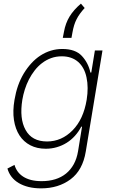

<svg xmlns="http://www.w3.org/2000/svg" viewBox="-20 -824 632 1060"><path d="M60 86.3Q65.7 106.2 77.4 122.5Q89.1 138.8 107.6 150.9Q126.1 163 151.6 169.6Q177.2 176.1 210.2 176.1Q250.7 176.1 284.6 165.7Q318.5 155.2 344.3 134.4Q370 113.6 387.1 82.7Q404.1 51.8 410.9 11L432.9 -124.6H428.6Q414.1 -96.6 393.5 -73.9Q372.9 -51.1 347.8 -35.5Q322.8 -19.9 293.7 -11.4Q264.6 -2.8 232.6 -2.8Q184.3 -2.8 147.4 -22Q110.4 -41.2 87.5 -76.5Q64.6 -111.9 57 -161.8Q49.4 -211.6 60 -272.7Q67.1 -314.6 79.5 -350.3Q92 -386 111.2 -418.3Q130.3 -449.9 153.6 -475.1Q176.8 -500.4 203.8 -517.8Q230.8 -535.2 261 -544.4Q291.2 -553.6 324.2 -553.6Q396.3 -553.6 431.8 -515.3Q467.7 -476.6 479 -423.7H484L503.9 -545.5H545.8L453.5 12.8Q436.4 116.1 369.7 165.8Q302.6 215.9 207 215.9Q169 215.9 138 208.3Q106.9 200.6 83.1 186.4Q59.3 172.2 43.7 152Q28.1 131.7 21 106.5ZM121.1 -106.9Q155.9 -43 239.7 -43Q320.3 -43 381 -104.8Q440.7 -165.5 458.5 -273.1Q469.5 -341.3 457.7 -396.3Q452.1 -423.7 440.5 -445.1Q429 -466.6 411.8 -481.9Q394.5 -497.2 371.8 -505.1Q349.1 -513.1 321.4 -513.1Q289.4 -513.1 262.3 -503.2Q235.1 -493.3 212.4 -475.9Q189.6 -458.5 171.5 -435.2Q153.4 -411.9 139.7 -385.3Q126.1 -358.7 117 -329.9Q108 -301.1 103.3 -273.1Q86.6 -168.7 121.1 -106.9ZM333.1 -648.1Q337.4 -672.2 345 -693Q352.6 -713.8 364 -732.6Q375.4 -751.4 391 -769Q406.6 -786.6 426.8 -804L447.4 -779.8Q432.5 -763.5 421.7 -748.6Q410.9 -733.7 402.9 -718Q394.9 -702.4 389.4 -684.7Q383.9 -666.9 380 -644.9L374.6 -615.1H326.7Z"/></svg>

Font: Inter P Extra Light
Style: Italic
Weight: 200
Italic angle: 9.39999°
Designer: Rasmus Andersson
Foundry: rsms
Version: Version 3.018;git-588b23468